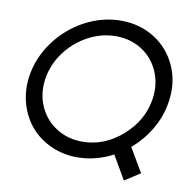

<svg xmlns="http://www.w3.org/2000/svg" viewBox="-82 -753 927 915"><g transform="rotate(10 381.0 -295.0)"><path d="M45.9 -331.1Q59.1 -422.4 115.5 -500.2Q171.9 -578.1 256.3 -623.5Q340.8 -668.9 432.1 -668.9Q523.4 -668.9 595 -623.5Q666.5 -578.1 700.9 -500.2Q735.4 -422.4 722.2 -331.1Q712.4 -259.8 675.8 -196Q639.2 -132.3 583 -85L650.9 30.8L576.2 79.1L509.8 -35.2Q425.8 8.8 336.9 8.8Q268.6 8.8 209.7 -18.1Q150.9 -44.9 111.8 -90.3Q72.8 -135.7 54.4 -198.7Q36.1 -261.7 45.9 -331.1ZM123 -330.1Q113.3 -259.8 140.1 -199.5Q167 -139.2 222.4 -104Q277.8 -68.8 348.1 -68.8Q455.1 -68.8 542 -145.8Q628.9 -222.7 644 -330.1Q653.8 -400.9 627.4 -461.2Q601.1 -521.5 546.1 -556.6Q491.2 -591.8 420.9 -591.8Q350.6 -591.8 285.4 -556.6Q220.2 -521.5 176.5 -461.2Q132.8 -400.9 123 -330.1Z"/></g></svg>

Font: Human Sans
Style: Italic
Weight: 400
Italic angle: -8°
Designer: Tim Radville
Foundry: Continuum
Version: Version 1.000;FEAKit 1.0